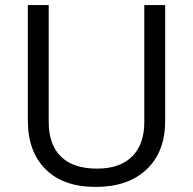

<svg xmlns="http://www.w3.org/2000/svg" viewBox="-20 -734 768 764"><path d="M637.2 -713.9V-252Q637.2 -129.9 563.5 -60.1Q489.7 9.8 360.8 9.8Q231.9 9.8 161.4 -60.5Q90.8 -130.9 90.8 -253.9V-713.9H173.8V-248Q173.8 -158.7 222.7 -110.8Q271.5 -63 366.2 -63Q456.5 -63 505.4 -111.1Q554.2 -159.2 554.2 -249V-713.9Z"/></svg>

Font: f1_56222 
Style: Regular
Weight: 400
Foundry: Ascender Corporation
Version: Version 1.10